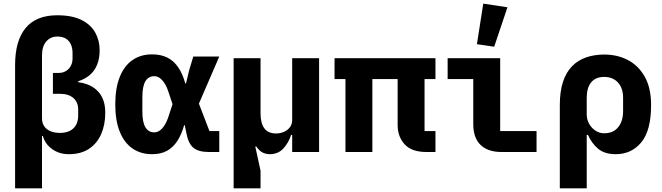

<svg xmlns="http://www.w3.org/2000/svg" viewBox="-20 -836 3640 1056"><path d="M63 -478Q63 -612 121 -682Q179 -752 295 -752Q377 -752 428.5 -726Q480 -700 504 -656.5Q528 -613 528 -560Q528 -515 514.5 -481Q501 -447 474.5 -424Q448 -401 410 -389V-384Q457 -378 490.5 -357Q524 -336 541.5 -301Q559 -266 559 -217Q559 -150 536.5 -98.5Q514 -47 469.5 -17.5Q425 12 359 12Q305 12 266 -16.5Q227 -45 216 -88H211V200H63ZM271 -435H304Q325 -435 342 -445Q359 -455 369 -473Q379 -491 379 -514V-544Q379 -571 370 -591.5Q361 -612 342.5 -623.5Q324 -635 295 -635Q258 -635 234.5 -608Q211 -581 211 -531V-185Q211 -160 223 -142Q235 -124 257.5 -114.5Q280 -105 310 -105Q341 -105 363.5 -116Q386 -127 398 -148.5Q410 -170 410 -200V-234Q410 -274 383.5 -297Q357 -320 310 -320H271Z M1186 0H1129Q1072 0 1044 -23Q1016 -46 1005 -104L996 -148H993Q978 -95 954.5 -59.5Q931 -24 897.5 -6Q864 12 816 12Q754 12 708.5 -19.5Q663 -51 638.5 -112Q614 -173 614 -262Q614 -351 638.5 -412.5Q663 -474 708.5 -505.5Q754 -537 816 -537Q864 -537 899 -520Q934 -503 959 -467.5Q984 -432 999 -377H1003L1020 -448L1043 -525H1186L1074 -266L1132 -115H1186ZM828 -108Q844 -108 858 -117.5Q872 -127 885 -147Q898 -167 908 -199L929 -263L908 -326Q898 -358 885 -378Q872 -398 858 -407.5Q844 -417 828 -417Q797 -417 780 -389.5Q763 -362 763 -302V-223Q763 -163 780 -135.5Q797 -108 828 -108Z M1265 200V-516H1413V-212Q1413 -158 1434 -130Q1455 -102 1498 -102Q1521 -102 1541 -110.5Q1561 -119 1574 -135.5Q1587 -152 1587 -177V-516H1735V0H1587V-94H1581Q1569 -54 1540 -21Q1511 12 1463 12Q1444 12 1425.5 3.5Q1407 -5 1390 -30H1384L1413 103V200Z M1880 -401H1820V-516H2375V-401H2315V-115H2375V0H2325Q2244.6 0 2205.8 -42Q2167 -84 2167 -149V-401H2028V0H1880Z M2931 0H2739Q2663 0 2623 -39Q2583 -78 2583 -153V-401H2442V-516H2731V-115H2931ZM2698 -579 2603 -593 2638 -816 2771 -796Z M3059 -258Q3059 -333 3076.5 -386Q3094 -439 3126.5 -472Q3159 -505 3204 -520.5Q3249 -536 3303 -536Q3376 -536 3434 -505.5Q3492 -475 3526.5 -413.5Q3561 -352 3561 -258Q3561 -118 3507 -53Q3453 12 3367 12Q3305 12 3269.5 -18Q3234 -48 3214 -94H3207V200H3059ZM3303 -103Q3353 -103 3380 -136.5Q3407 -170 3407 -224V-298Q3407 -352 3378.5 -382.5Q3350 -413 3303 -413Q3256 -413 3231.5 -383Q3207 -353 3207 -299V-206Q3207 -179 3220 -155.5Q3233 -132 3255 -117.5Q3277 -103 3303 -103Z"/></svg>

Font: Lilex
Style: Regular
Weight: 400
Monospace: yes
Designer: Mike Abbink, Paul van der Laan, Pieter van Rosmalen, Mikhael Khrustik
Foundry: Mikhael Khrustik
Version: Version 2.510